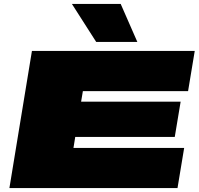

<svg xmlns="http://www.w3.org/2000/svg" viewBox="-20 -960 1014 980"><path d="M28 0 143 -700H974L940 -495H403L394 -441H902L872 -261H364L355 -205H920L886 0ZM471 -746 347 -940H596L681 -746Z"/></svg>

Font: Georama ExtraExtended Black
Style: Italic
Weight: 900
Width: 8
Italic angle: -9°
Designer: Jean-Baptiste Levee
Foundry: Production Type
Version: Version 1.000